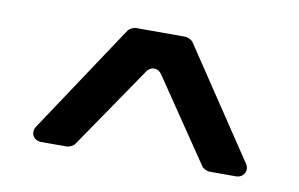

<svg xmlns="http://www.w3.org/2000/svg" viewBox="-45 -743 705 452"><g transform="rotate(10 307.5 -517.5)"><path d="M229 -659 57 -400C46 -384 56 -366 75 -366H136C142 -366 152 -371 155 -376L289 -572C298 -586 316 -586 325 -572L458 -376C461 -371 471 -366 477 -366H540C559 -366 569 -385 558 -400L385 -659C382 -664 372 -669 366 -669H248C242 -669 232 -664 229 -659Z"/></g></svg>

Font: DIN Rundschrift
Style: Breit
Weight: 400
Width: 7
Version: Version 1.027